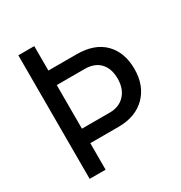

<svg xmlns="http://www.w3.org/2000/svg" viewBox="-161 -798 865 916"><g transform="rotate(-30 271.5 -340.5)"><path d="M312.3 -546Q411.4 -546 464.2 -492.4Q516.9 -438.7 516.9 -347.5Q516.9 -256.3 462 -201.1Q407 -146 312.3 -146H157.3V0H69.5V-680.7H157.3V-546ZM157.3 -225.9H310.6Q362.7 -225.9 393.6 -259.1Q424.4 -292.4 424.4 -347.7Q424.4 -403.1 394.9 -434.6Q365.3 -466.1 310.6 -466.1H157.3Z"/></g></svg>

Font: Puralecka Narrow
Style: Regular
Weight: 400
Designer: Hector Gatti, Marcela Romero, Pablo Cosgaya and Nicolas Silva
Version: Version 1.004;PS 001.004;hotconv 1.0.70;makeotf.lib2.5.58329